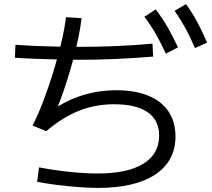

<svg xmlns="http://www.w3.org/2000/svg" viewBox="-20 -875 1040 941"><path d="M792.9 -612Q766.6 -668.7 742.1 -711.2Q717.6 -753.7 687.6 -792.7L743 -829Q776 -786 802 -740.9Q828 -695.7 852.3 -642.7ZM935.6 -639.3Q911.3 -696 887.4 -739.1Q863.6 -782.3 835.6 -822L891.7 -855Q923.3 -811.3 947.7 -765.5Q972 -719.7 995 -666ZM369.7 -582Q317.3 -582 260.2 -583.5Q203 -585 149.3 -587Q95.7 -589 53 -592L55.7 -655.4Q97.3 -652.4 150.5 -650Q203.7 -647.7 260.7 -646.5Q317.7 -645.4 370.3 -645.4Q455.3 -645.4 542 -648.9Q628.6 -652.3 727.3 -661L730.6 -597.6Q631.6 -589.6 543.6 -585.8Q455.7 -582 369.7 -582ZM459.7 46Q416 46 364.3 42Q312.6 38 260.5 31.5Q208.3 25 162 16L171.3 -54.7Q243.7 -40.7 320.8 -32.7Q398 -24.7 459.7 -24.7Q605.3 -24.7 682.6 -72.7Q759.9 -120.7 759.9 -209.7Q759.9 -285.6 704 -324.8Q648 -364 540 -364Q446.7 -364 367.2 -332.3Q287.7 -300.6 206.4 -232L139.6 -260Q165.3 -309.3 191.5 -377.8Q217.6 -446.3 241 -521.8Q264.3 -597.3 280.8 -667.7Q297.3 -738 303.3 -790.7L380 -786Q374.7 -739.7 361.9 -679.7Q349 -619.7 331.2 -556Q313.4 -492.4 292.9 -432.7Q272.4 -373 252.4 -326L237.7 -336.7Q310 -385.4 387.4 -409Q464.7 -432.7 550 -432.7Q642 -432.7 706.8 -406Q771.7 -379.3 805.8 -328.7Q840 -278 840 -206.3Q840 -85.7 741 -19.8Q642 46 459.7 46Z"/></svg>

Font: M PLUS 2 Thin
Style: Regular
Weight: 100
Designer: Coji Morishita
Foundry: UNDERFOREST DESIGN
Version: Version 1.001